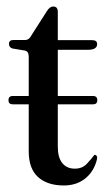

<svg xmlns="http://www.w3.org/2000/svg" viewBox="-20 -556 329 588"><path d="M6 -249Q6 -262 19 -262H68V-382.5Q68 -398 57 -401L18 -407.5Q7.5 -411 7.5 -421.5Q7.5 -433.5 21 -433.5H57Q69.5 -433.5 77 -449L123 -521Q132 -536 143 -536Q157 -536 157 -520V-433H262.5Q277.5 -433 277.5 -421Q277.5 -403.5 249 -403.5H157V-262H265Q278 -262 278 -249Q278 -236.5 265 -236.5H157V-106.5Q157 -73.5 170.8 -56.5Q184.5 -39.5 209 -39.5Q232 -39.5 245.8 -54.2Q259.5 -69 269 -81.5Q273 -82.5 275.8 -78.8Q278.5 -75 277 -68.5Q268.5 -32 241.8 -10Q215 12 175.5 12Q125 12 96.5 -13.8Q68 -39.5 68 -92.5V-236.5H19Q6 -236.5 6 -249Z"/></svg>

Font: Fraunces 144pt Soft
Style: Regular
Weight: 400
Version: Version 1.000;[0bf87f6ff]